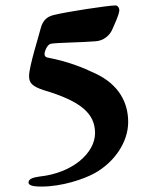

<svg xmlns="http://www.w3.org/2000/svg" viewBox="-20 -649 569 707"><path d="M133 38C208 38 288 11 328 -11C402 -52 452 -126 452 -200C452 -272 417 -338 332 -378C284 -401 229 -423 155 -437C147 -439 144 -443 144 -450C144 -460 154 -486 168 -488C189 -492 287 -493 332 -497C361 -499 385 -518 395 -544C403 -563 416 -589 419 -608C421 -618 414 -630 404 -629C373 -628 228 -606 179 -594C157 -589 138 -577 130 -545C125 -523 87 -405 87 -369C87 -343 99 -331 141 -317C276 -277 330 -232 330 -159C330 -86 248 -12 126 1C106 4 85 8 85 23C85 37 114 38 133 38Z"/></svg>

Font: EB Garamond
Style: Bold
Weight: 700
Designer: Georg Duffner and Octavio Pardo
Foundry: Georg Duffner
Version: Version 1.000;PS 001.000;hotconv 1.0.88;makeotf.lib2.5.64775